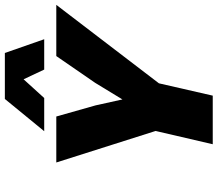

<svg xmlns="http://www.w3.org/2000/svg" viewBox="-74 -844 917 810"><g transform="rotate(-90 385.0 -438.5)"><path d="M567 -877 625 -711H497L456 -798L377 -711H237L373 -877ZM182 0 238 -241 105 -660H299L346 -494L371 -381L441 -496L554 -660H770L439 -227L387 0Z"/></g></svg>

Font: Elaine Sans ExtraBold
Style: Italic
Weight: 800
Italic angle: -13°
Designer: Wei Huang
Foundry: Wei Huang
Version: Version 2.001;December 24, 2019;FontCreator 12.0.0.2547 64-b